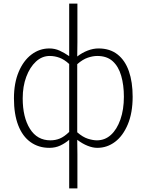

<svg xmlns="http://www.w3.org/2000/svg" viewBox="-20 -814 820 1074"><path d="M367 240V48V-32Q345 -13 317.5 0Q290 13 256 13Q196 13 151 -19Q106 -51 82 -113Q58 -175 58 -264Q58 -349 84.5 -412Q111 -475 156 -509Q201 -543 256 -543Q287 -543 314 -530.5Q341 -518 367 -500V-578V-794H413V-578L412 -498Q439 -519 470 -531Q501 -543 531 -543Q595 -543 637.5 -509.5Q680 -476 701 -415.5Q722 -355 722 -273Q722 -183 695 -118.5Q668 -54 623.5 -20.5Q579 13 524 13Q499 13 470 1.5Q441 -10 412 -32L413 48V240ZM262 -29Q290 -29 314.5 -39Q339 -49 367 -76V-456Q340 -481 313 -491Q286 -501 258 -501Q215 -501 181 -469.5Q147 -438 127 -384.5Q107 -331 107 -264Q107 -158 147.5 -93.5Q188 -29 262 -29ZM522 -29Q567 -29 600.5 -59.5Q634 -90 653.5 -145.5Q673 -201 673 -273Q673 -338 658 -390Q643 -442 610.5 -471.5Q578 -501 524 -501Q500 -501 471.5 -491.5Q443 -482 412 -455V-74Q443 -47 471.5 -38Q500 -29 522 -29Z"/></svg>

Font: Noto Sans TC ExtraLight
Style: Regular
Weight: 250
Designer: Ryoko NISHIZUKA  (kana, bopomofo & ideographs); Paul D. Hunt (Latin, Greek & Cyrillic); Sandoll Communications , Soo-you
Foundry: Adobe
Version: Version 2.004-H2;hotconv 1.0.118;makeotfexe 2.5.65603